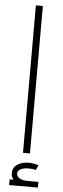

<svg xmlns="http://www.w3.org/2000/svg" viewBox="-64 -833 342 1043"><g transform="rotate(5 107.0 -311.5)"><path d="M88 0V-804H126V0ZM126 177Q88 177 62.5 161Q37 145 37 114Q37 93 49 79.5Q61 66 80.5 58.5Q100 51 124 51Q139 51 152.5 53.5Q166 56 178 60L165 87Q157 84 146.5 83Q136 82 126 82Q98 82 82 91Q66 100 66 115Q66 130 82 140Q98 150 126 150ZM28 181V150H185V181Z"/></g></svg>

Font: Alexandria ExtraLight
Style: Regular
Weight: 250
Designer: Mohamed Gaber
Foundry: Kief Type Foundry
Version: Version 5.100